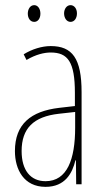

<svg xmlns="http://www.w3.org/2000/svg" viewBox="-20 -716 406 746"><path d="M88 -663C88 -646 97 -631 113 -631C127 -631 137 -644 137 -663C137 -682 127 -696 113 -696C97 -696 88 -680 88 -663ZM229 -664C229 -646 239 -631 254 -631C269 -631 279 -645 279 -664C279 -683 268 -696 254 -696C239 -696 229 -681 229 -664ZM177 -537C143 -537 104 -525 72 -505L83 -483C120 -505 153 -512 177 -512C244 -512 271 -475 271 -355V-304L210 -297C100 -284 38 -234 38 -129C38 -57 73 10 157 10C233 10 261 -43 273 -93H275L276 0H297V-358C297 -489 261 -537 177 -537ZM209 -274 272 -281V-220C272 -97 241 -12 157 -12C99 -12 64 -54 64 -129C64 -217 110 -263 209 -274Z"/></svg>

Font: Noto Sans Arabic ExtCond Thin
Style: Regular
Weight: 100
Width: 2
Designer: Monotype Design Team, Nadine Chahine, Nizar Qandah and Khaled Hosny
Foundry: Monotype Imaging Inc.
Version: Version 2.012